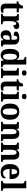

<svg xmlns="http://www.w3.org/2000/svg" viewBox="2458 -3266 818 5775"><g transform="rotate(90 2867.5 -379.0)"><path d="M229 10C294 10 341 -4 361 -14V-77C341 -72 319 -68 294 -68C250 -68 233 -95 233 -157V-472H353V-536H233V-660H154C145 -613 130 -582 112 -562C93 -540 61 -521 20 -520V-472H89V-148C89 -31 143 10 229 10Z M398 0H711V-52H681C644 -52 617 -60 617 -119V-287C617 -348 631 -456 691 -456C727 -456 736 -429 736 -374C811 -374 855 -406 855 -465C855 -516 822 -548 751 -548C675 -548 641 -513 616 -449H611L592 -536H403V-484H406C447 -484 472 -475 472 -416V-124C472 -61 443 -52 401 -52H398Z M1037 10C1108 10 1135 -17 1176 -71H1184L1204 0H1379V-52H1376C1334 -52 1320 -68 1320 -123V-378C1320 -503 1254 -549 1123 -549C1016 -549 930 -518 930 -447C930 -400 971 -381 1054 -381C1054 -445 1070 -489 1116 -489C1167 -489 1176 -444 1176 -374V-318L1099 -315C960 -310 891 -261 891 -153C891 -42 955 10 1037 10ZM1090 -60C1054 -60 1038 -91 1038 -148C1038 -221 1061 -259 1135 -264L1176 -267V-191C1176 -112 1142 -60 1090 -60Z M1641 10C1714 10 1757 -24 1786 -79H1793L1818 0H2001V-52H1996C1954 -52 1921 -63 1921 -124V-760H1695V-708H1702C1743 -708 1778 -701 1778 -645V-585C1778 -551 1779 -503 1783 -468H1777C1751 -514 1710 -548 1640 -548C1520 -548 1451 -460 1451 -267C1451 -75 1520 10 1641 10ZM1683 -62C1621 -62 1597 -130 1597 -268C1597 -402 1621 -477 1683 -477C1755 -477 1778 -402 1778 -269C1778 -132 1755 -62 1683 -62Z M2175 -628C2218 -628 2256 -650 2256 -698C2256 -748 2218 -768 2175 -768C2129 -768 2095 -748 2095 -698C2095 -650 2129 -628 2175 -628ZM2031 0H2328V-52H2317C2286 -52 2251 -62 2251 -119V-536H2030V-484H2043C2072 -484 2108 -474 2108 -421V-119C2108 -62 2073 -52 2041 -52H2031Z M2573 10C2638 10 2685 -4 2705 -14V-77C2685 -72 2663 -68 2638 -68C2594 -68 2577 -95 2577 -157V-472H2697V-536H2577V-660H2498C2489 -613 2474 -582 2456 -562C2437 -540 2405 -521 2364 -520V-472H2433V-148C2433 -31 2487 10 2573 10Z M2884 -628C2927 -628 2965 -650 2965 -698C2965 -748 2927 -768 2884 -768C2838 -768 2804 -748 2804 -698C2804 -650 2838 -628 2884 -628ZM2740 0H3037V-52H3026C2995 -52 2960 -62 2960 -119V-536H2739V-484H2752C2781 -484 2817 -474 2817 -421V-119C2817 -62 2782 -52 2750 -52H2740Z M3338 10C3498 10 3582 -82 3582 -270C3582 -458 3491 -549 3341 -549C3180 -549 3096 -458 3096 -270C3096 -82 3188 10 3338 10ZM3340 -52C3269 -52 3243 -127 3243 -270C3243 -413 3268 -486 3339 -486C3410 -486 3435 -413 3435 -270C3435 -127 3411 -52 3340 -52Z M3644 0H3932V-52H3928C3887 -52 3862 -61 3862 -117V-310C3862 -392 3882 -467 3944 -467C3998 -467 4016 -417 4016 -331V0H4224V-52H4221C4179 -52 4159 -61 4159 -123V-355C4159 -490 4103 -549 4006 -549C3942 -549 3897 -532 3863 -464H3859L3847 -536H3649V-484H3652C3693 -484 3719 -475 3719 -419V-121C3719 -61 3689 -52 3647 -52H3644Z M4267 0H4555V-52H4551C4510 -52 4485 -61 4485 -117V-310C4485 -392 4505 -467 4567 -467C4621 -467 4639 -417 4639 -331V0H4847V-52H4844C4802 -52 4782 -61 4782 -123V-355C4782 -490 4726 -549 4629 -549C4565 -549 4520 -532 4486 -464H4482L4470 -536H4272V-484H4275C4316 -484 4342 -475 4342 -419V-121C4342 -61 4312 -52 4270 -52H4267Z M5158 10C5287 10 5345 -44 5345 -98C5345 -120 5334 -136 5317 -144C5295 -98 5252 -62 5188 -62C5108 -62 5064 -122 5061 -258H5367V-307C5367 -466 5283 -549 5148 -549C5000 -549 4915 -453 4915 -265C4915 -91 4998 10 5158 10ZM5223 -320H5063C5065 -427 5098 -486 5150 -486C5203 -486 5223 -423 5223 -320Z M5422 0H5719V-52H5708C5678 -52 5643 -62 5643 -119V-760H5422V-708H5433C5459 -708 5499 -700 5499 -647V-119C5499 -62 5464 -52 5433 -52H5422Z"/></g></svg>

Font: Noto Serif Bengali SemiCondensed
Style: Bold
Weight: 700
Width: 4
Designer: Juan Bruce, Universal Thirst, Indian Type Foundry and the Monotype Design Team.
Foundry: Monotype Imaging Inc.
Version: Version 2.003